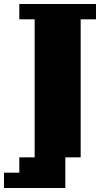

<svg xmlns="http://www.w3.org/2000/svg" viewBox="-97 -713 502 964"><path d="M77 77V-616H0V-693H385V-616H308V77H231V231H-77V154H0V77Z"/></svg>

Font: Coral Pixels
Style: Regular
Weight: 400
Designer: Tanukizamurai
Foundry: TanukiFont
Version: Version 1.000; ttfautohint (v1.8.4.7-5d5b)